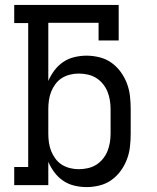

<svg xmlns="http://www.w3.org/2000/svg" viewBox="-20 -755 640 783"><path d="M333 8Q308 8 283 2Q258 -4 237.5 -18Q217 -32 202 -52Q187 -72 177 -95V0H38V-74H95V-661H38V-735H464V-590H382V-662H177V-425Q187 -448 202 -468Q217 -488 237.5 -502Q258 -516 283 -522Q308 -528 333 -528Q359 -528 385.5 -521.5Q412 -515 434 -499.5Q456 -484 472 -462Q488 -440 497.5 -415Q507 -390 510 -363.5Q513 -337 513 -310V-210Q513 -183 510 -156.5Q507 -130 497.5 -105Q488 -80 472 -58Q456 -36 434 -20.5Q412 -5 385.5 1.5Q359 8 333 8ZM301 -65Q319 -65 337.5 -69Q356 -73 371.5 -82.5Q387 -92 399 -106.5Q411 -121 418 -138Q425 -155 428 -173.5Q431 -192 431 -210V-310Q431 -328 428 -346.5Q425 -365 418 -382Q411 -399 399 -413.5Q387 -428 371.5 -437.5Q356 -447 337.5 -451Q319 -455 301 -455Q283 -455 265 -450.5Q247 -446 232 -436.5Q217 -427 206 -412Q195 -397 188.5 -380.5Q182 -364 179.5 -346Q177 -328 177 -310V-210Q177 -192 179.5 -174Q182 -156 188.5 -139.5Q195 -123 206 -108Q217 -93 232 -83.5Q247 -74 265 -69.5Q283 -65 301 -65Z"/></svg>

Font: Iosevka Plex Etoile
Style: Regular
Weight: 400
Designer: Belleve Invis
Foundry: Belleve Invis
Version: Version 25.1.1; ttfautohint (v1.8.4)